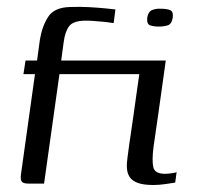

<svg xmlns="http://www.w3.org/2000/svg" viewBox="-20 -525 590 549"><path d="M53 -352H86L94 -411Q100 -449 117.5 -476.5Q135 -504 181 -505Q210 -506 236 -504.5Q262 -503 282 -501Q302 -499 310 -498L305 -459Q302 -459 293.5 -460.5Q285 -462 273 -463Q261 -464 248.5 -465Q236 -466 226 -466Q190 -466 178 -450.5Q166 -435 162 -404L155 -352H385L379 -313H150L106 0H62Q46 0 42 -6Q38 -12 40 -27L80 -313H47ZM454 -352Q447 -303 442 -266Q437 -229 431.5 -191.5Q426 -154 419 -105Q414 -65 418.5 -46.5Q423 -28 452 -28Q458 -28 470 -29.5Q482 -31 485 -33L481 -3Q475 -2 455.5 1Q436 4 419 4Q390 4 374 -2Q358 -8 351 -18.5Q344 -29 343 -43.5Q342 -58 344.5 -74Q347 -90 349 -108Q356 -154 361.5 -194Q367 -234 372.5 -272.5Q378 -311 384 -352Q401 -352 419 -352Q437 -352 454 -352ZM401 -475Q404 -492 415.5 -496.5Q427 -501 441 -500Q457 -500 466.5 -496Q476 -492 474 -475Q471 -456 459.5 -452.5Q448 -449 434 -449Q420 -449 409.5 -452.5Q399 -456 401 -475Z"/></svg>

Font: Genos
Style: Italic
Weight: 400
Italic angle: -8°
Version: Version 1.010